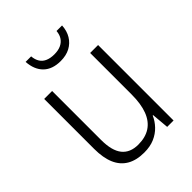

<svg xmlns="http://www.w3.org/2000/svg" viewBox="-211 -838 957 957"><g transform="rotate(-45 268.0 -359.0)"><path d="M455 -532V0H410L402 -91H399Q387 -63 365 -40Q343 -17 312 -3.5Q281 10 239 10Q184 10 147.5 -11.5Q111 -33 93 -75Q75 -117 75 -180V-532H131V-187Q131 -111 160 -75Q189 -39 246 -39Q297 -39 331 -61.5Q365 -84 382 -128.5Q399 -173 399 -241V-532ZM397 -728Q395 -691 378.5 -664Q362 -637 334 -622Q306 -607 267 -607Q209 -607 176.5 -638.5Q144 -670 140 -728H179Q181 -703 192 -686Q203 -669 222.5 -661Q242 -653 268 -653Q295 -653 314 -661.5Q333 -670 344.5 -686.5Q356 -703 358 -728Z"/></g></svg>

Font: Noto Sans Thai SemiCondensed Light
Style: Regular
Weight: 300
Width: 4
Designer: Monotype Design Team
Foundry: Monotype Imaging Inc.
Version: Version 2.001